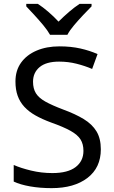

<svg xmlns="http://www.w3.org/2000/svg" viewBox="-20 -964 589 994"><path d="M502 -191Q502 -96 433 -43Q364 10 247 10Q187 10 136 1Q85 -8 51 -24V-110Q87 -94 140.5 -81Q194 -68 251 -68Q331 -68 371.5 -99Q412 -130 412 -183Q412 -218 397 -242Q382 -266 345.5 -286.5Q309 -307 244 -330Q198 -347 163.5 -366.5Q129 -386 106 -411Q83 -436 71.5 -468Q60 -500 60 -542Q60 -599 89 -639.5Q118 -680 169.5 -702Q221 -724 288 -724Q347 -724 396 -713Q445 -702 485 -684L457 -607Q420 -623 376.5 -634Q333 -645 286 -645Q219 -645 185 -616.5Q151 -588 151 -541Q151 -505 166 -481Q181 -457 215 -438Q249 -419 307 -397Q370 -374 413.5 -347.5Q457 -321 479.5 -284Q502 -247 502 -191ZM239 -784Q226 -807 204 -833.5Q182 -860 158 -886Q134 -912 116 -931V-944H176Q202 -927 230 -903Q258 -879 283 -852Q310 -879 338 -903Q366 -927 392 -944H454V-931Q435 -912 410.5 -886Q386 -860 363.5 -833.5Q341 -807 329 -784Z"/></svg>

Font: Noto Sans NKo Unjoined
Style: Regular
Weight: 400
Designer: Monotype Design Team
Foundry: Monotype Imaging Inc.
Version: Version 2.004